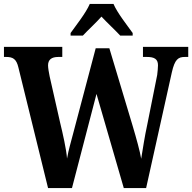

<svg xmlns="http://www.w3.org/2000/svg" viewBox="-20 -951 972 971"><path d="M337 -784V-771H399C423 -797 466 -836 493 -867C520 -838 567 -794 588 -771H651V-784C624 -822 573 -886 554 -931H434C415 -886 364 -822 337 -784ZM73 -610 223 0H344L468 -476L606 0H719L849 -585C864 -651 881 -663 915 -663H932V-714H703V-663H723C761 -663 779 -652 779 -621C779 -612 777 -585 775 -572L725 -322C711 -258 702 -196 694 -148C688 -185 670 -250 651 -314L533 -707H464L350 -276C339 -233 327 -195 319 -149C316 -194 297 -278 284 -331L231 -565C227 -583 223 -609 223 -620C223 -649 240 -663 275 -663H295V-714H0V-663H11C45 -663 63 -653 73 -610Z"/></svg>

Font: Noto Serif Condensed
Style: Bold
Weight: 700
Width: 3
Designer: Monotype Design Team
Foundry: Monotype Imaging Inc.
Version: Version 2.015